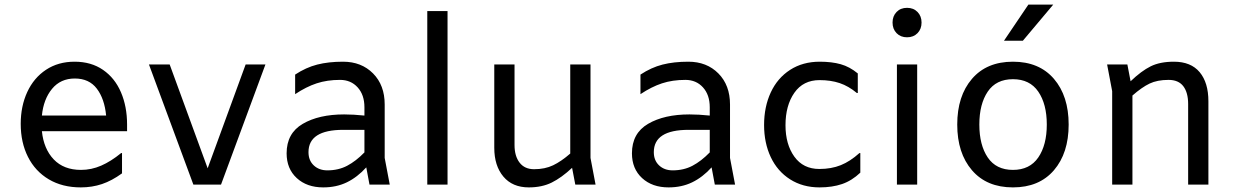

<svg xmlns="http://www.w3.org/2000/svg" viewBox="-20 -802 5380 834"><path d="M532 -232H162Q170 -155 213.5 -109.5Q257 -64 332 -64Q377 -64 419.5 -82.5Q462 -101 506 -137H510V-49Q466 -17 423 -2.5Q380 12 331 12Q251 12 192 -23Q133 -58 101.5 -120.5Q70 -183 70 -264Q70 -341 98.5 -402.5Q127 -464 180 -499Q233 -534 304 -534Q376 -534 427.5 -498.5Q479 -463 505.5 -401Q532 -339 532 -261ZM162 -300H441Q434 -373 400.5 -417Q367 -461 305 -461Q243 -461 206 -416Q169 -371 162 -300Z M1133 -522 940 0H820L627 -522H717L882 -71L1047 -522Z M1585 0 1571 -75Q1532 -32 1486.5 -10Q1441 12 1384 12Q1313 12 1269 -28.5Q1225 -69 1225 -136Q1225 -223 1295 -264Q1365 -305 1475 -305Q1515 -305 1563 -300V-336Q1563 -390 1533.5 -422.5Q1504 -455 1457 -455Q1401 -455 1355.5 -440Q1310 -425 1262 -393V-478Q1309 -509 1358 -521.5Q1407 -534 1470 -534Q1550 -534 1600.5 -483Q1651 -432 1651 -348V-116L1673 0ZM1563 -140V-238H1471Q1320 -238 1320 -141Q1320 -105 1343 -83.5Q1366 -62 1402 -62Q1450 -62 1488 -82Q1526 -102 1563 -140Z M1836 -754H1924V0H1836Z M2479 0 2465 -73Q2419 -30 2376.5 -9Q2334 12 2277 12Q2206 12 2166.5 -35Q2127 -82 2127 -160V-522H2215V-172Q2215 -124 2237 -95.5Q2259 -67 2300 -67Q2347 -67 2382.5 -84Q2418 -101 2457 -135V-522H2545V-116L2567 0Z M3085 0 3071 -75Q3032 -32 2986.5 -10Q2941 12 2884 12Q2813 12 2769 -28.5Q2725 -69 2725 -136Q2725 -223 2795 -264Q2865 -305 2975 -305Q3015 -305 3063 -300V-336Q3063 -390 3033.5 -422.5Q3004 -455 2957 -455Q2901 -455 2855.5 -440Q2810 -425 2762 -393V-478Q2809 -509 2858 -521.5Q2907 -534 2970 -534Q3050 -534 3100.5 -483Q3151 -432 3151 -348V-116L3173 0ZM3063 -140V-238H2971Q2820 -238 2820 -141Q2820 -105 2843 -83.5Q2866 -62 2902 -62Q2950 -62 2988 -82Q3026 -102 3063 -140Z M3299 -259Q3299 -338 3328 -400.5Q3357 -463 3412 -498.5Q3467 -534 3541 -534Q3593 -534 3632 -523Q3671 -512 3706 -483V-398H3702Q3666 -428 3627.5 -441Q3589 -454 3540 -454Q3469 -454 3430.5 -399Q3392 -344 3392 -258Q3392 -175 3430.5 -121.5Q3469 -68 3539 -68Q3591 -68 3632 -84.5Q3673 -101 3713 -137H3717V-52Q3680 -17 3637.5 -2.5Q3595 12 3540 12Q3467 12 3412 -23Q3357 -58 3328 -119.5Q3299 -181 3299 -259Z M3857 -704Q3857 -732 3874.5 -750Q3892 -768 3920 -768Q3948 -768 3965.5 -750Q3983 -732 3983 -704Q3983 -676 3965.5 -658Q3948 -640 3920 -640Q3892 -640 3874.5 -658Q3857 -676 3857 -704ZM3964 -522V0H3876V-522Z M4138 -261Q4138 -385 4202 -459.5Q4266 -534 4380 -534Q4494 -534 4558 -459.5Q4622 -385 4622 -261Q4622 -137 4558 -62.5Q4494 12 4380 12Q4266 12 4202 -62.5Q4138 -137 4138 -261ZM4527 -261Q4527 -350 4490 -404Q4453 -458 4380 -458Q4307 -458 4270.5 -404Q4234 -350 4234 -261Q4234 -172 4270.5 -118Q4307 -64 4380 -64Q4453 -64 4490 -118Q4527 -172 4527 -261ZM4447 -782H4555L4423 -625H4341Z M5229 -362V0H5141V-350Q5141 -400 5120 -427.5Q5099 -455 5056 -455Q5007 -455 4973.5 -439Q4940 -423 4899 -387V0H4811V-406L4789 -522H4877L4891 -449Q4938 -494 4978.5 -514Q5019 -534 5079 -534Q5153 -534 5191 -488.5Q5229 -443 5229 -362Z"/></svg>

Font: AmikoRegular
Style: Regular
Weight: 400
Designer: Pablo Impallari, Rodrigo Fuenzalida, Andres Torresi
Foundry: Impallari Type
Version: Version 1.000; ttfautohint (v1.3)